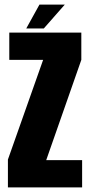

<svg xmlns="http://www.w3.org/2000/svg" viewBox="-20 -817 398 837"><path d="M14.5 0V-121.5L168 -556H20.5V-675H334.5V-556L181.5 -119H338V0ZM94.5 -693 152 -797H262.5L171 -693Z"/></svg>

Font: Anybody Condensed ExtraBold
Style: Regular
Weight: 800
Width: 3
Designer: Tyler Finck
Foundry: Etcetera Type Company
Version: Version 1.010; ttfautohint (v1.8.3) -l 8 -r 50 -G 200 -x 14 